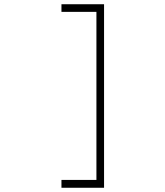

<svg xmlns="http://www.w3.org/2000/svg" viewBox="-20 -793 780 906"><path d="M270 -737V-773H471V93H270V56H435V-737Z"/></svg>

Font: M Major Mono Display
Style: Regular
Weight: 400
Designer: Emre Parlak
Foundry: Emre Parlak
Version: Version 2.000; ttfautohint (v1.8) -l 8 -r 50 -G 200 -x 14 -D